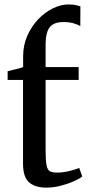

<svg xmlns="http://www.w3.org/2000/svg" viewBox="-20 -850 410 880"><path d="M192.5 10Q141.5 10 113.5 -14Q85.5 -38 85.5 -101V-483.5H15V-523.5Q24 -526 38.8 -529.5Q53.5 -533 67.2 -536.5Q81 -540 86 -543.5Q86 -556 86 -568Q86 -580 86 -592Q86 -643 105.2 -686.2Q124.5 -729.5 155.2 -761.8Q186 -794 222.5 -811.8Q259 -829.5 293 -829.5Q314.5 -829.5 327.2 -826.8Q340 -824 348.5 -821L348 -730Q337.5 -737.5 317 -743.2Q296.5 -749 271.5 -749Q243 -749 224.8 -739.5Q206.5 -730 197.8 -707Q189 -684 189 -643.5V-542.5H340.5V-483.5H189V-162.5Q189 -115 193.2 -93Q197.5 -71 209 -65Q220.5 -59 243 -59Q268.5 -59 298 -66.2Q327.5 -73.5 343 -80.5L357 -41Q342.5 -29.5 315.2 -17.8Q288 -6 255.5 2Q223 10 192.5 10Z"/></svg>

Font: Merriweather 48pt
Style: Regular
Weight: 400
Version: Version 2.100